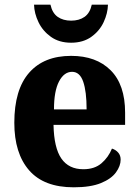

<svg xmlns="http://www.w3.org/2000/svg" viewBox="-20 -788 589 818"><path d="M294 10Q167 10 104 -62.5Q41 -135 41 -265Q41 -406 104 -478Q167 -550 283 -550Q390 -550 451.5 -488.5Q513 -427 513 -308V-256H208Q210 -158 241.5 -112.5Q273 -67 335 -67Q383 -67 412.5 -92.5Q442 -118 457 -155Q473 -150 483.5 -138Q494 -126 494 -108Q494 -81 474 -53.5Q454 -26 410 -8Q366 10 294 10ZM349 -322Q349 -398 334.5 -440Q320 -482 287 -482Q253 -482 231.5 -441Q210 -400 210 -322ZM283 -606Q232 -606 197 -631Q162 -656 144 -693.5Q126 -731 125 -768H195Q203 -732 226 -716Q249 -700 283 -700Q317 -700 340 -716Q363 -732 371 -768H440Q439 -731 421.5 -693.5Q404 -656 369 -631Q334 -606 283 -606Z"/></svg>

Font: Noto Serif SemiCondensed ExtraBold
Style: Regular
Weight: 800
Width: 4
Designer: Monotype Design Team
Foundry: Monotype Imaging Inc.
Version: Version 2.015